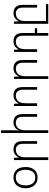

<svg xmlns="http://www.w3.org/2000/svg" viewBox="1480 -2280 1034 4035"><g transform="rotate(-90 1997.5 -263.0)"><path d="M282 9Q210 9 160.5 -23.5Q111 -56 85 -113.5Q59 -171 59 -244Q59 -321 86.5 -378Q114 -435 165 -466Q216 -497 286 -497Q361 -497 409.5 -463.5Q458 -430 481.5 -373Q505 -316 505 -244Q505 -171 480 -113.5Q455 -56 406 -23.5Q357 9 282 9ZM282 -40Q339 -40 375.5 -66Q412 -92 429 -138Q446 -184 446 -244Q446 -303 430 -349Q414 -395 378.5 -421.5Q343 -448 286 -448Q205 -448 161.5 -394.5Q118 -341 118 -244Q118 -153 158.5 -96.5Q199 -40 282 -40Z M651 234V-487H697L704 -388H708Q720 -417 743 -442Q766 -467 799.5 -482Q833 -497 878 -497Q931 -497 969 -476.5Q1007 -456 1028 -414Q1049 -372 1049 -307V0H992V-298Q992 -376 958 -412Q924 -448 868 -448Q822 -448 786 -426.5Q750 -405 729.5 -360.5Q709 -316 709 -249V234Z M1277 -760V-471Q1277 -449 1276 -430Q1275 -411 1273 -388H1277Q1289 -418 1310.5 -442.5Q1332 -467 1365.5 -482Q1399 -497 1446 -497Q1500 -497 1538.5 -476.5Q1577 -456 1597 -414Q1617 -372 1617 -307V0H1560V-298Q1560 -376 1527 -412Q1494 -448 1436 -448Q1364 -448 1320.5 -399Q1277 -350 1277 -249V234H1219V-760Z M1787 0V-487H1833L1840 -388H1844Q1856 -417 1879 -442Q1902 -467 1935.5 -482Q1969 -497 2014 -497Q2067 -497 2105 -476.5Q2143 -456 2164 -414Q2185 -372 2185 -307V0H2128V-298Q2128 -376 2094 -412Q2060 -448 2004 -448Q1958 -448 1922 -426.5Q1886 -405 1865.5 -360.5Q1845 -316 1845 -249V0Z M2355 234V-487H2401L2408 -388H2412Q2424 -417 2447 -442Q2470 -467 2503.5 -482Q2537 -497 2582 -497Q2635 -497 2673 -476.5Q2711 -456 2732 -414Q2753 -372 2753 -307V0H2696V-298Q2696 -376 2662 -412Q2628 -448 2572 -448Q2526 -448 2490 -426.5Q2454 -405 2433.5 -360.5Q2413 -316 2413 -249V234Z M3264 234V-298Q3264 -376 3230 -412Q3196 -448 3140 -448Q3066 -448 3023.5 -399Q2981 -350 2981 -249V0H2923V-487H2969L2976 -388H2980Q2992 -417 3013.5 -442Q3035 -467 3068.5 -482Q3102 -497 3150 -497Q3203 -497 3241 -476.5Q3279 -456 3300 -414Q3321 -372 3321 -307V-48H3421V0H3321V234Z M3514 234V-487H3560L3567 -388H3571Q3583 -417 3606 -442Q3629 -467 3662.5 -482Q3696 -497 3741 -497Q3794 -497 3832 -476.5Q3870 -456 3891 -414Q3912 -372 3912 -307V0H3855V-298Q3855 -376 3821 -412Q3787 -448 3731 -448Q3685 -448 3649 -426.5Q3613 -405 3592.5 -360.5Q3572 -316 3572 -249V234ZM3538 186H3929V234H3538Z"/></g></svg>

Font: Noto Sans Armenian Light
Style: Regular
Weight: 300
Designer: Monotype Design Team
Foundry: Monotype Imaging Inc.
Version: Version 2.007